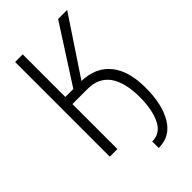

<svg xmlns="http://www.w3.org/2000/svg" viewBox="-260 -789 1019 1019"><g transform="rotate(-45 249.5 -280.0)"><path d="M130.4 -337.9V0H73.2V-710.9H130.4V-391.1H190.4L396 -710.9H463.9L251 -390.6Q355.5 -387.7 411.1 -319.3Q466.8 -251 466.8 -125Q466.8 1 421.9 75.7Q377 150.9 290 150.9L289.1 102.1Q351.1 102.5 380.4 43Q409.7 -16.6 409.7 -112.3Q407.7 -337.9 243.2 -337.9Z"/></g></svg>

Font: RobotoCondensed-Light
Style: Light
Weight: 300
Designer: Google
Version: Version 1.200311; 2013